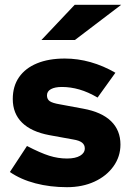

<svg xmlns="http://www.w3.org/2000/svg" viewBox="-20 -767 551 797"><path d="M258 10Q188 10 127 -6Q66 -22 21 -53L92 -161Q148 -132 184.5 -120.5Q221 -109 258 -109Q293 -109 312.5 -120.5Q332 -132 332 -151Q332 -166 320.5 -175Q309 -184 284 -188L185 -206Q110 -220 71.5 -258Q33 -296 33 -356Q33 -409 59 -446.5Q85 -484 133.5 -504Q182 -524 249 -524Q303 -524 356 -509Q409 -494 459 -465L385 -362Q346 -385 309.5 -395.5Q273 -406 237 -406Q208 -406 191.5 -397Q175 -388 175 -371Q175 -355 186.5 -347Q198 -339 228 -334L325 -316Q402 -302 441 -264Q480 -226 480 -167Q480 -117 451 -76.5Q422 -36 372 -13Q322 10 258 10ZM152 -601 290 -747H483L291 -601Z"/></svg>

Font: Red Hat Text VF
Style: Regular
Weight: 300
Designer: Pentagram, MCKL
Foundry: Pentagram, MCKL
Version: Version 1.023